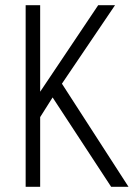

<svg xmlns="http://www.w3.org/2000/svg" viewBox="-20 -721 516 741"><path d="M476 0 219 -398 424 -701H359L135 -367V-701H79V0H135V-269L183 -345L409 0Z"/></svg>

Font: Advent Pro
Style: Regular
Weight: 400
Designer: Andreas Kalpakidis
Foundry: Andreas Kalpakidis
Version: Version 2.002 2008